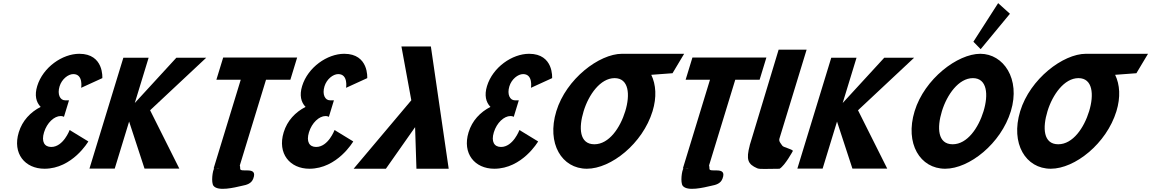

<svg xmlns="http://www.w3.org/2000/svg" viewBox="-20 -1067 7279 1214"><path d="M493.2 -511.8C493.2 -511.8 508 -598.5 443.5 -598.5C410.7 -598.5 370.4 -566.2 356.7 -521.2C341.1 -470.2 360 -432.8 391 -432.8H416.4L384.4 -328.2C384.4 -328.2 376.1 -333.3 363.7 -333.3C322.8 -333.3 276.9 -290.8 258.5 -230.5C240.3 -171 261.2 -137.8 303.9 -137.8C380.7 -137.8 420.3 -244.9 420.3 -244.9L538.6 -172.7C538.6 -172.7 438.2 -0.1 261.2 -0.1C137.9 -0.1 57.6 -96.2 98.7 -230.5C121.3 -304.4 172.5 -358 237.1 -391.1C207.9 -420.9 197.6 -465.1 215.3 -522.9C251.7 -641.9 374.6 -726.9 481.5 -726.9C638.3 -726.9 627 -573 627 -573Z M1113.9 -0.9 929.1 -369.8 1284.1 -702.1H1095.2L832.2 -415.7L919.8 -702.1H760L545.6 -0.9H705.4L796.4 -298.4L893.8 -0.9Z M1348.2 -562.9H1502.2L1330.7 -1.9L1334.6 -1.8C1324.4 9.2 1313.6 87 1330 108C1358.6 144.6 1462.3 119 1509.4 108C1541.2 102 1569.2 93.7 1581.1 63C1613.8 -21 1498.1 28.7 1498.7 0C1498.9 -9.2 1498 -16 1496.3 -20.9L1662 -562.9H1816L1858.8 -703.1H1391.1ZM1369.8 -1.1C1361 -0.1 1352.4 -0.1 1344 -1.6Z M2168.2 -511.8C2168.2 -511.8 2183 -598.5 2118.5 -598.5C2085.7 -598.5 2045.4 -566.2 2031.7 -521.2C2016.1 -470.2 2035 -432.8 2066 -432.8H2091.4L2059.4 -328.2C2059.4 -328.2 2051.1 -333.3 2038.7 -333.3C1997.8 -333.3 1951.9 -290.8 1933.5 -230.5C1915.3 -171 1936.2 -137.8 1978.9 -137.8C2055.7 -137.8 2095.3 -244.9 2095.3 -244.9L2213.6 -172.7C2213.6 -172.7 2113.2 -0.1 1936.2 -0.1C1812.9 -0.1 1732.6 -96.2 1773.7 -230.5C1796.3 -304.4 1847.5 -358 1912.1 -391.1C1882.9 -420.9 1872.6 -465.1 1890.3 -522.9C1926.7 -641.9 2049.6 -726.9 2156.5 -726.9C2313.3 -726.9 2302 -573 2302 -573Z M2613.1 0 2604.6 -263 2419.9 0H2215.9L2580.7 -433L2518.2 -773H2704.4L2817.1 0Z M3337.2 -511.8C3337.2 -511.8 3352 -598.5 3287.5 -598.5C3254.7 -598.5 3214.4 -566.2 3200.7 -521.2C3185.1 -470.2 3204 -432.8 3235 -432.8H3260.4L3228.4 -328.2C3228.4 -328.2 3220.1 -333.3 3207.7 -333.3C3166.8 -333.3 3120.9 -290.8 3102.5 -230.5C3084.3 -171 3105.2 -137.8 3147.9 -137.8C3224.7 -137.8 3264.3 -244.9 3264.3 -244.9L3382.6 -172.7C3382.6 -172.7 3282.2 -0.1 3105.2 -0.1C2981.9 -0.1 2901.6 -96.2 2942.7 -230.5C2965.3 -304.4 3016.5 -358 3081.1 -391.1C3051.9 -420.9 3041.6 -465.1 3059.3 -522.9C3095.7 -641.9 3218.6 -726.9 3325.5 -726.9C3482.3 -726.9 3471 -573 3471 -573Z M3670.2 -363.9C3702.1 -468.4 3776.1 -572.8 3865.8 -573L3865.8 -573L3866 -573H3866.1C3956.6 -573 3965.5 -468.5 3933.5 -363.9C3901.6 -259.4 3831.2 -154.8 3738.2 -154.8C3642.8 -154.8 3638.2 -259.4 3670.2 -363.9ZM3912.9 -727 3912.8 -726.9C3768.9 -726.6 3560.2 -568.6 3497.6 -363.9C3435 -159.1 3532.6 -0.1 3690.9 -0.1C3843.6 -0.1 4043.4 -159.1 4106.1 -363.9C4133.1 -452.3 4128 -531.9 4097.9 -594L4232.3 -604L4305.9 -727Z M4315.2 -562.9H4469.2L4297.7 -1.9L4301.6 -1.8C4291.4 9.2 4280.6 87 4297 108C4325.6 144.6 4429.3 119 4476.4 108C4508.2 102 4536.2 93.7 4548.1 63C4580.8 -21 4465.1 28.7 4465.7 0C4465.9 -9.2 4465 -16 4463.3 -20.9L4629 -562.9H4783L4825.8 -703.1H4358.1ZM4336.8 -1.1C4328 -0.1 4319.4 -0.1 4311 -1.6Z M4903.2 -753H5080.2L4908.4 -191C4903.1 -173 4915.6 -161.8 4927.2 -145C4933.6 -135.7 4988.8 -124 4993.5 -113C4993.5 -113 4944.3 -21.3 4909.1 0C4825 0 4784.7 4.3 4767.9 -3C4708.3 -28.9 4696.6 -57.6 4720.7 -148L4720.2 -148L4725.9 -166.5C4728.9 -176.7 4732.2 -187.5 4735.8 -199L4736.1 -200Z M5589.9 -0.9 5405.1 -369.8 5760.1 -702.1H5571.2L5308.2 -415.7L5395.8 -702.1H5236L5021.6 -0.9H5181.4L5272.4 -298.4L5369.8 -0.9Z M6134.7 -803.2 6180.7 -756.1 6365.7 -980 6291.2 -1047.2ZM5763 -363.9C5700.4 -159.1 5798 -0.1 5956.3 -0.1C6109 -0.1 6308.9 -159.1 6371.5 -363.9C6434.1 -568.8 6324.4 -726.9 6178.5 -726.9C6034.7 -726.9 5825.7 -568.8 5763 -363.9ZM5935.6 -363.9C5967.6 -468.5 6041.7 -573 6131.5 -573C6222 -573 6230.9 -468.5 6198.9 -363.9C6167 -259.4 6096.6 -154.8 6003.6 -154.8C5908.2 -154.8 5903.6 -259.4 5935.6 -363.9Z M6603.2 -363.9C6635.1 -468.4 6709.1 -572.8 6798.8 -573L6798.8 -573L6799 -573H6799.1C6889.6 -573 6898.5 -468.5 6866.5 -363.9C6834.6 -259.4 6764.2 -154.8 6671.2 -154.8C6575.8 -154.8 6571.2 -259.4 6603.2 -363.9ZM6845.9 -727 6845.8 -726.9C6701.9 -726.6 6493.2 -568.6 6430.6 -363.9C6368 -159.1 6465.6 -0.1 6623.9 -0.1C6776.6 -0.1 6976.4 -159.1 7039.1 -363.9C7066.1 -452.3 7061 -531.9 7030.9 -594L7165.3 -604L7238.9 -727Z"/></svg>

Font: Hussar
Style: BdSuprConOblThree
Weight: 700
Foundry: Cannot Into Space Fonts
Version: Version 2.00